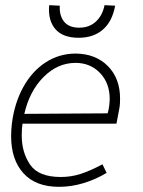

<svg xmlns="http://www.w3.org/2000/svg" viewBox="-20 -712 554 742"><path d="M64 -188Q64 -123 96.5 -75.5Q129 -28 215 -28Q255 -28 292 -40Q329 -52 376 -77L392 -44Q351 -19 303.5 -4.5Q256 10 208 10Q118 10 70.5 -42.5Q23 -95 23 -186Q23 -210 26 -235Q36 -314 70 -375.5Q104 -437 156.5 -471Q209 -505 273 -505Q350 -504 397 -456.5Q444 -409 444 -331Q444 -309 442 -297Q436 -264 430 -234H67Q64 -216 64 -188ZM396 -274Q401 -291 402 -303Q404 -321 404 -329Q404 -391 366.5 -430Q329 -469 272 -469Q203 -469 148.5 -414.5Q94 -360 74 -272ZM170 -692 211 -690Q209 -651 228 -628Q247 -605 286 -605Q325 -605 350.5 -628.5Q376 -652 384 -692L425 -690Q414 -629 377.5 -597.5Q341 -566 284 -566Q223 -566 194 -599.5Q165 -633 170 -692Z"/></svg>

Font: Bellota Text Light
Style: Italic
Weight: 300
Italic angle: -7.5°
Designer: Kemie Guaida
Foundry: Kemie Guaida
Version: Version 4.001